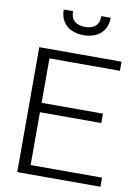

<svg xmlns="http://www.w3.org/2000/svg" viewBox="-101 -1015 790 1082"><g transform="rotate(10 294.0 -474.0)"><path d="M75.2 0V-714.8H545.9V-662.6H142.6V-408.2H493.7V-354.5H142.6V-52.2H551.3V0ZM308.6 -824.7Q272.5 -824.7 242.2 -837.4Q211.9 -850.1 193.4 -877.2Q174.8 -904.3 173.8 -947.8H227.5Q227.5 -907.2 249.8 -889.6Q272 -872.1 308.6 -872.1Q345.2 -872.1 367.2 -889.6Q389.2 -907.2 389.2 -947.8H442.9Q441.9 -904.3 423.6 -877.2Q405.3 -850.1 375 -837.4Q344.7 -824.7 308.6 -824.7Z"/></g></svg>

Font: Pontano Sans Light
Style: Regular
Weight: 300
Designer: Vernon Adams
Foundry: Vernon Adams
Version: Version 2.001